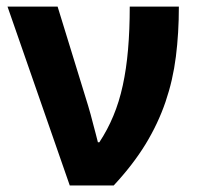

<svg xmlns="http://www.w3.org/2000/svg" viewBox="-20 -566 605 586"><path d="M2.9 -545.9H155.8L249 -243.2Q252.4 -231.9 256.6 -216.8Q260.7 -201.7 264.6 -186.3Q268.6 -170.9 272.5 -156.5Q276.4 -142.1 278.8 -131.8H283.2Q308.1 -169.4 325.9 -212.2Q343.8 -254.9 354.7 -305.2Q365.7 -355.5 370.8 -415Q376 -474.6 376 -545.9H525.9Q525.9 -464.8 516.8 -393.1Q507.8 -321.3 485.1 -254.9Q462.4 -188.5 424.1 -125.7Q385.7 -63 327.1 0H192.9Z"/></svg>

Font: Droid Sans
Style: Bold
Weight: 700
Foundry: Ascender Corporation
Version: Version 1.00 build 112